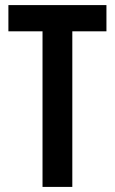

<svg xmlns="http://www.w3.org/2000/svg" viewBox="-20 -734 451 754"><path d="M264 0H147V-611H13V-714H398V-611H264Z"/></svg>

Font: Noto Sans Khmer UI ExtraCondensed SemiBold
Style: Regular
Weight: 600
Width: 2
Designer: Danh Hong and the Monotype Design Team
Foundry: Monotype Imaging Inc.
Version: Version 2.002; ttfautohint (v1.8.4.7-5d5b)